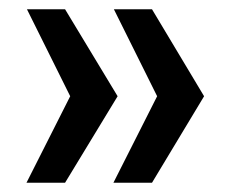

<svg xmlns="http://www.w3.org/2000/svg" viewBox="-20 -471 500 413"><path d="M38 -451H120L233 -264L120 -78H37L131 -264ZM225 -451H307L419 -264L307 -78H224L318 -264Z"/></svg>

Font: Genos
Style: Bold
Weight: 700
Designer: Robert E. Leuschke
Foundry: Robert E. Leuschke
Version: Version 1.010